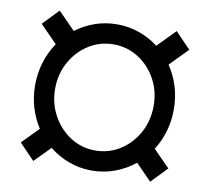

<svg xmlns="http://www.w3.org/2000/svg" viewBox="-73 -698 858 792"><g transform="rotate(10 356.5 -302.5)"><path d="M68.4 -296.9Q68.4 -348.1 82.8 -394Q97.2 -439.9 123 -477.5L51.3 -550.8L115.2 -617.2L186.5 -544.4Q222.7 -571.8 266.6 -587.2Q310.5 -602.5 358.9 -602.5Q407.7 -602.5 451.9 -586.9Q496.1 -571.3 532.2 -543.5L605 -617.7L669.4 -550.8L595.7 -475.6Q621.1 -438.5 635.3 -393.1Q649.4 -347.7 649.4 -296.9Q649.4 -248.5 636.5 -204.6Q623.5 -160.6 600.1 -124L669.4 -53.7L605 13.2L538.6 -54.7Q501.5 -24.4 455.6 -7.3Q409.7 9.8 358.9 9.8Q308.6 9.8 262.9 -7.1Q217.3 -23.9 180.7 -53.7L115.2 12.7L51.3 -53.7L119.1 -122.6Q95.2 -159.2 81.8 -203.4Q68.4 -247.6 68.4 -296.9ZM152.3 -296.9Q152.3 -235.4 180.2 -184.8Q208 -134.3 254.9 -104.2Q301.8 -74.2 358.9 -74.2Q416 -74.2 462.9 -104.2Q509.8 -134.3 537.4 -184.8Q564.9 -235.4 564.9 -296.9Q564.9 -358.4 537.4 -408.7Q509.8 -459 462.9 -488.8Q416 -518.6 358.9 -518.6Q301.8 -518.6 254.9 -488.8Q208 -459 180.2 -408.7Q152.3 -358.4 152.3 -296.9Z"/></g></svg>

Font: Vazirmatn RD
Style: Regular
Weight: 400
Designer: Saber Rastikerdar
Foundry: Saber Rastikerdar
Version: Version 32.102